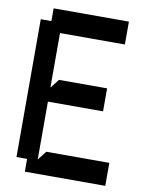

<svg xmlns="http://www.w3.org/2000/svg" viewBox="-90 -880 729 948"><g transform="rotate(10 274.5 -405.5)"><path d="M153.3 -66.4 188.5 -111.3H504.4V3.9H101.1V-60.1H47.9V-751H101.1V-814.9H478.5V-700.2H153.3V-426.8L188.5 -471.7H429.7V-356.4H153.3Z"/></g></svg>

Font: Gap Sans
Style: Bold
Weight: 400
Designer: Alexandre Liziard and Etienne Ozeray
Foundry: Interstices.io
Version: Version 1.610